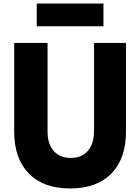

<svg xmlns="http://www.w3.org/2000/svg" viewBox="-20 -1042 790 1082"><path d="M60 -800H248V-300Q248 -230 283 -191Q318 -152 379 -152Q441 -152 475.5 -192.5Q510 -233 510 -306V-800H690V-300Q690 -149 608 -64.5Q526 20 375 20Q224 20 142 -64.5Q60 -149 60 -300ZM187 -894V-1022H563V-894Z"/></svg>

Font: Martian Mono SemiExpanded ExtraBold
Style: Regular
Weight: 800
Width: 6
Designer: Roman Shamin
Foundry: Evil Martians
Version: Version 1.000